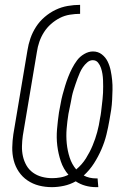

<svg xmlns="http://www.w3.org/2000/svg" viewBox="-20 -763 540 791"><path d="M376 8Q353 8 331.5 2Q310 -4 292 -16Q269 -3 243.5 2.5Q218 8 194 8Q166 8 140.5 1.5Q115 -5 93.5 -19.5Q72 -34 57.5 -55.5Q43 -77 36.5 -102.5Q30 -128 30.5 -155.5Q31 -183 35 -210L93 -555Q97 -581 105.5 -605.5Q114 -630 128.5 -652.5Q143 -675 164 -693Q185 -711 209 -722.5Q233 -734 259 -738.5Q285 -743 310 -743V-706Q290 -706 268 -702.5Q246 -699 226.5 -689Q207 -679 190 -664Q173 -649 161 -630Q149 -611 142 -590.5Q135 -570 132 -549L74 -204Q71 -183 70.5 -161Q70 -139 74.5 -119Q79 -99 89 -81.5Q99 -64 115.5 -52Q132 -40 152.5 -34.5Q173 -29 195 -29Q212 -29 229 -32Q246 -35 262 -43Q241 -67 230.5 -98.5Q220 -130 216 -163Q212 -196 215 -231Q218 -266 223 -300Q227 -319 230 -337Q233 -355 238 -373.5Q243 -392 248.5 -410Q254 -428 261 -446Q268 -464 277 -481.5Q286 -499 297.5 -514.5Q309 -530 327 -540.5Q345 -551 363 -551Q384 -551 399.5 -539Q415 -527 423.5 -509.5Q432 -492 436 -472.5Q440 -453 442 -433Q444 -413 443.5 -393Q443 -373 442 -352Q441 -331 438 -310.5Q435 -290 431 -269Q426 -239 418.5 -208.5Q411 -178 398 -148Q385 -118 367.5 -90.5Q350 -63 325 -40Q336 -34 349 -31Q362 -28 376 -28H382L385 8ZM294 -65Q318 -85 334 -110.5Q350 -136 361.5 -163.5Q373 -191 380.5 -219Q388 -247 392 -275Q395 -289 396.5 -302Q398 -315 399.5 -328Q401 -341 402.5 -354.5Q404 -368 404.5 -381Q405 -394 405 -407Q405 -420 404.5 -433Q404 -446 402 -458.5Q400 -471 396 -483Q392 -495 384 -505Q376 -515 362 -515Q350 -515 339.5 -506Q329 -497 321.5 -486Q314 -475 309 -463.5Q304 -452 299.5 -440Q295 -428 291 -416Q287 -404 283 -391.5Q279 -379 276.5 -367Q274 -355 272 -343Q270 -331 267 -318.5Q264 -306 262 -294Q257 -263 254.5 -232.5Q252 -202 255 -172Q258 -142 267 -114Q276 -86 294 -65Z"/></svg>

Font: Iosevka Curly Slab Extralight
Style: Italic
Weight: 200
Italic angle: -9°
Monospace: yes
Designer: Belleve Invis
Foundry: Belleve Invis
Version: Version 22.1.2; ttfautohint (v1.8.4)